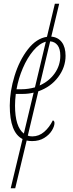

<svg xmlns="http://www.w3.org/2000/svg" viewBox="-20 -741 388 1022"><path d="M184 -255 128 -19Q137 -15 152 -15Q187 -15 215 -39Q243 -63 261 -100Q265 -100 267.5 -96Q270 -92 270 -86Q270 -69 256 -46Q242 -23 215 -6.5Q188 10 151 10Q136 10 122 7L61 261H37L100 -1Q32 -35 32 -179Q32 -254 57.5 -337Q83 -420 128.5 -478.5Q174 -537 230 -545L272 -721H295L253 -546Q289 -543 309 -516.5Q329 -490 329 -444Q329 -383 289.5 -330.5Q250 -278 184 -255ZM247 -521 191 -286Q242 -309 271.5 -351Q301 -393 301 -444Q301 -481 286.5 -500Q272 -519 247 -521ZM68 -266H96Q129 -266 166 -276L224 -519Q190 -510 157.5 -471.5Q125 -433 101.5 -378Q78 -323 68 -266ZM159 -248Q132 -241 98 -241H64Q60 -207 60 -179Q60 -66 107 -30Z"/></svg>

Font: Noto Serif CondThin
Style: Italic
Weight: 250
Width: 3
Italic angle: -12°
Designer: Monotype Design Team
Foundry: Monotype Imaging Inc.
Version: Version 1.001